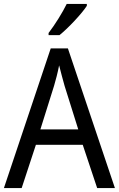

<svg xmlns="http://www.w3.org/2000/svg" viewBox="-20 -964 610 984"><path d="M425 -934V-944H322C300 -899 262 -838 229 -795V-784H285C330 -820 400 -895 425 -934ZM478 0H569L328 -716H240L0 0H91L164 -222H404ZM311 -524 381 -301H187L257 -524C265 -551 276 -592 283 -629C289 -602 305 -547 311 -524Z"/></svg>

Font: Noto Sans Gurmukhi SemiCondensed
Style: Regular
Weight: 400
Width: 4
Designer: Jelle Bosma - Monotype Design Team
Foundry: Monotype Imaging Inc.
Version: Version 2.004